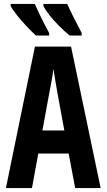

<svg xmlns="http://www.w3.org/2000/svg" viewBox="-20 -953 540 973"><path d="M10 0 157 -717H340L490 0H361L328 -175H174L142 0ZM228 -472 195 -292H306L273 -471Q268 -500 261.5 -537Q255 -574 251 -604Q247 -574 240 -535.5Q233 -497 228 -472ZM333 -773Q307 -794 279.5 -821.5Q252 -849 230.5 -876.5Q209 -904 200 -923V-933H321Q330 -911 350 -871Q370 -831 394 -786V-773ZM162 -773Q142 -791 115 -819.5Q88 -848 65.5 -876.5Q43 -905 34 -923V-933H156Q168 -906 186 -869Q204 -832 229 -786V-773Z"/></svg>

Font: Noto Sans Mono ExtraCondensed
Style: Bold
Weight: 700
Width: 2
Designer: Monotype Design Team
Foundry: Monotype Imaging Inc.
Version: Version 2.014